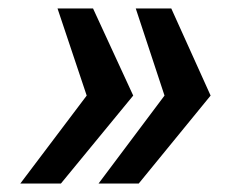

<svg xmlns="http://www.w3.org/2000/svg" viewBox="-20 -530 540 454"><path d="M213 -96 369 -304 301 -510H385L478 -304L308 -96ZM28 -96 185 -304 116 -510H200L295 -304L124 -96Z"/></svg>

Font: Saira SemiBold
Style: Italic
Weight: 600
Italic angle: -12°
Designer: Hector Gatti with collaboration of the Omnibus-Type team
Foundry: Omnibus-Type
Version: Version 1.100; ttfautohint (v1.8.3)